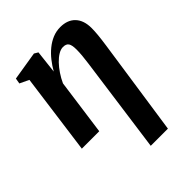

<svg xmlns="http://www.w3.org/2000/svg" viewBox="-226 -670 1044 1044"><g transform="rotate(-45 296.0 -148.0)"><path d="M315 254 391.5 -302Q395.5 -330.5 397.8 -356Q400 -381.5 400 -401Q400 -436 390.5 -449.8Q381 -463.5 357.5 -463.5Q340 -463.5 320.8 -452Q301.5 -440.5 282.5 -420.8Q263.5 -401 246.8 -376Q230 -351 217.5 -323.5L173 0H39L102 -466L49.5 -491L55 -523L220.5 -550L242.5 -537L227.5 -404.5Q244 -433.5 264.8 -459.8Q285.5 -486 310.5 -506.5Q335.5 -527 363.8 -538.8Q392 -550.5 423.5 -550.5Q479 -550.5 509.8 -517.8Q540.5 -485 540.5 -426Q540.5 -404 537.8 -374.8Q535 -345.5 529 -304L447 254Z"/></g></svg>

Font: Merriweather 60pt
Style: Bold Italic
Weight: 700
Italic angle: -7.8°
Version: Version 2.101